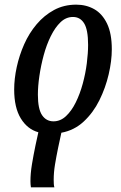

<svg xmlns="http://www.w3.org/2000/svg" viewBox="-20 -566 519 826"><path d="M113 240Q111 227 111 213Q111 180 117.5 140.5Q124 101 133 58L145 3Q98 -10 69.5 -56.5Q41 -103 41 -181Q41 -227 52 -277.5Q63 -328 84 -375.5Q105 -423 137.5 -461.5Q170 -500 212.5 -523Q255 -546 308 -546Q351 -546 385.5 -526.5Q420 -507 440.5 -464.5Q461 -422 461 -354Q461 -304 447.5 -246Q434 -188 407.5 -134.5Q381 -81 340 -43Q299 -5 244 5L230 70Q222 109 216.5 142.5Q211 176 211 208Q211 217 211.5 225.5Q212 234 214 240ZM210 -44Q240 -44 264 -66.5Q288 -89 306 -125.5Q324 -162 336 -206Q348 -250 353.5 -294Q359 -338 359 -373Q359 -438 342 -465.5Q325 -493 294 -493Q264 -493 240.5 -470.5Q217 -448 198.5 -410.5Q180 -373 168 -328.5Q156 -284 149.5 -239.5Q143 -195 143 -159Q143 -97 161 -70.5Q179 -44 210 -44Z"/></svg>

Font: Noto Serif ExtraCondensed Medium
Style: Italic
Weight: 500
Width: 2
Italic angle: -12°
Designer: Monotype Design Team
Foundry: Monotype Imaging Inc.
Version: Version 2.013; ttfautohint (v1.8.4.7-5d5b)